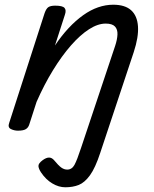

<svg xmlns="http://www.w3.org/2000/svg" viewBox="-20 -539 653 814"><path d="M405 109Q384 173 361.5 204Q339 235 314 245Q289 255 257 255Q229 255 201.5 238.5Q174 222 154 192Q144 177 143 165.5Q142 154 161 140Q176 129 188 129Q200 129 210 141Q228 163 240 171.5Q252 180 265 180Q285 180 296 159.5Q307 139 324 87L468 -344Q477 -371 478 -392.5Q479 -414 467.5 -426.5Q456 -439 428 -439Q395 -439 357.5 -415Q320 -391 281 -346.5Q242 -302 204.5 -241Q167 -180 135 -107L104 -11Q100 2 89.5 8.5Q79 15 56 15Q40 15 26 8Q12 1 19 -18L169 -483Q176 -503 185.5 -509Q195 -515 214 -515Q245 -515 253.5 -505.5Q262 -496 255 -476L213 -346Q241 -388 271 -420Q301 -452 332.5 -474.5Q364 -497 396 -508Q428 -519 460 -519Q510 -519 536 -495.5Q562 -472 565 -427Q568 -382 547 -318Z"/></svg>

Font: Playwrite IN
Style: Regular
Weight: 400
Designer: Veronika Burian, José Scaglione
Foundry: TypeTogether
Version: Version 1.002